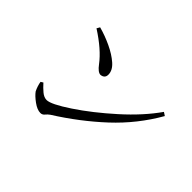

<svg xmlns="http://www.w3.org/2000/svg" viewBox="-115 -968 1230 1230"><g transform="rotate(45 500.0 -353.5)"><path d="M196 -662 208 -683Q267 -667 324.5 -640Q382 -613 421 -579Q460 -545 460 -506Q460 -473 425 -469Q401 -469 370 -511Q313 -587 196 -662ZM295 -111Q334 -111 447 -186Q560 -261 682 -370.5Q804 -480 880 -589L903 -574Q812 -415 677.5 -290Q543 -165 378 -61Q364 -51 353 -37.5Q342 -24 325 -24Q296 -24 259.5 -50.5Q223 -77 206 -101Q190 -134 185 -166L201 -176Q224 -150 247.5 -130.5Q271 -111 295 -111Z"/></g></svg>

Font: Han-Nom Khai
Style: Regular
Weight: 400
Version: Version 1.200;June 22, 2023;FontCreator 14.0.0.2814 64-bit